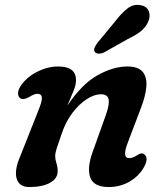

<svg xmlns="http://www.w3.org/2000/svg" viewBox="-20 -742 660 774"><path d="M62.5 -345.5Q53 -351.5 52.8 -365.2Q52.5 -379 63 -395Q86.5 -430.5 129 -452.2Q171.5 -474 214.5 -474Q286.5 -474 286.5 -419Q286.5 -399.5 276.2 -375Q266 -350.5 251.5 -316Q310 -403.5 373.5 -438.8Q437 -474 493.5 -474Q537 -474 555 -452.5Q573 -431 570 -393Q567 -355 547.5 -305L494 -164Q471.5 -104.5 501 -104.5Q515 -104.5 532.5 -116Q541 -122 548 -123.5Q555 -125 562 -119.5Q580.5 -105.5 561 -69.5Q541.5 -33 503.2 -10.5Q465 12 418.5 12Q358 12 344 -26.2Q330 -64.5 353.5 -129.5L407.5 -280.5Q422 -322 417.8 -342Q413.5 -362 386.5 -362Q360.5 -362 330 -342.5Q299.5 -323 272 -287Q244.5 -251 228 -201Q214 -160.5 208.2 -142.8Q202.5 -125 202.5 -112.5Q202.5 -99 207.5 -84.2Q212.5 -69.5 212.5 -51.5Q212.5 -22.5 181.8 -5.2Q151 12 98 12Q57.5 12 47.2 -22Q37 -56 62 -113L134 -295Q150.5 -334.5 148.8 -349.2Q147 -364 130.5 -364Q118.5 -364 97 -350.5Q74.5 -338 62.5 -345.5ZM442 -653Q468 -687.5 493 -707.2Q518 -727 547.5 -721Q572 -716.5 579.8 -696.8Q587.5 -677 577.5 -654.5Q567.5 -632 548 -616.2Q528.5 -600.5 495 -584.5L399 -530.5Q388 -525.5 377.5 -525.8Q367 -526 362.5 -532.5Q357 -540 361.2 -549.8Q365.5 -559.5 373 -569.5Z"/></svg>

Font: Fraunces 9pt SuperSoft SemiBold
Style: Italic
Weight: 600
Italic angle: -16°
Version: Version 1.000;[0bf87f6ff]